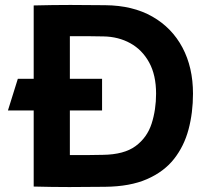

<svg xmlns="http://www.w3.org/2000/svg" viewBox="-20 -754 850 775"><path d="M404 0Q331 1 260 1Q189 1 116 -1V-308H12L52 -436H116V-732Q195 -734 264.5 -734Q334 -734 405 -733Q516 -732 595 -687Q674 -642 716.5 -562Q759 -482 759 -376Q759 -299 741 -231.5Q723 -164 682.5 -112.5Q642 -61 573.5 -31Q505 -1 404 0ZM262 -128Q297 -128 328.5 -128Q360 -128 395 -129Q481 -130 527.5 -164.5Q574 -199 592 -255Q610 -311 610 -376Q610 -451 582 -502Q554 -553 506 -579.5Q458 -606 398 -607Q362 -608 329.5 -608Q297 -608 262 -608V-436H392V-308H262Z"/></svg>

Font: Kreadon
Style: Bold
Weight: 700
Designer: Reiya WATANABE
Foundry: StudioGnu
Version: Version 1.003; ttfautohint (v1.8.4.7-5d5b);gftools[0.9.32]